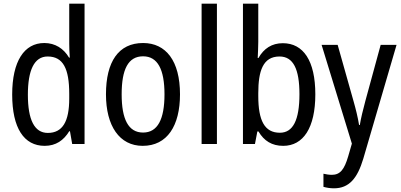

<svg xmlns="http://www.w3.org/2000/svg" viewBox="-20 -780 2171 1040"><path d="M222 10C283 10 325 -20 355 -69H359L371 0H438V-760H355V-543C355 -523 356 -494 358 -468H354C325 -517 279 -547 220 -547C111 -547 46 -448 46 -268C46 -86 110 10 222 10ZM239 -60C166 -60 131 -132 131 -267C131 -399 165 -474 238 -474C322 -474 355 -408 355 -272V-246C355 -122 319 -60 239 -60Z M955 -269C955 -450 879 -547 755 -547C622 -547 554 -446 554 -269C554 -98 627 10 753 10C886 10 955 -99 955 -269ZM639 -269C639 -404 674 -475 755 -475C834 -475 871 -404 871 -269C871 -134 834 -62 755 -62C675 -62 639 -135 639 -269Z M1155 0V-760H1072V0Z M1379 -553V-760H1296V0H1361L1374 -68H1380C1410 -17 1453 10 1514 10C1623 10 1688 -88 1688 -269C1688 -451 1623 -546 1512 -546C1452 -546 1409 -517 1380 -466H1376C1377 -493 1379 -524 1379 -553ZM1494 -474C1569 -474 1602 -405 1602 -270C1602 -129 1567 -61 1496 -61C1413 -61 1379 -127 1379 -260V-275C1379 -395 1404 -474 1494 -474Z M1722 -537 1886 -2 1866 67C1845 138 1823 167 1777 167C1762 167 1745 164 1732 161V232C1750 237 1768 240 1789 240C1871 240 1916 186 1948 79L2128 -537H2042L1959 -233C1946 -185 1935 -139 1929 -103H1925C1918 -146 1907 -190 1895 -232L1809 -537Z"/></svg>

Font: Noto Sans Gurmukhi UI Condensed
Style: Regular
Weight: 400
Width: 3
Designer: Jelle Bosma - Monotype Design Team
Foundry: Monotype Imaging Inc.
Version: Version 2.004